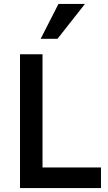

<svg xmlns="http://www.w3.org/2000/svg" viewBox="-20 -950 547 970"><path d="M81.1 0V-675.8H194.8V-104H490.2V0ZM270.5 -753.9H185.5L275.4 -930.2H409.2Z"/></svg>

Font: Lorenzo Sans Medium
Style: Regular
Weight: 500
Foundry: Intel Corporation
Version: Version 1.00; ttfautohint (v1.5)